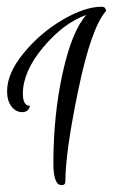

<svg xmlns="http://www.w3.org/2000/svg" viewBox="-20 -543 356 564"><path d="M278.4 -523.2Q291.2 -523.2 291.2 -510.4Q248 -461.6 210 -278.8Q172 -96 172 -9.6Q172 0.8 160.8 0.8Q136.8 0.8 136.8 -63.2Q136.8 -204.8 164 -328.4Q191.2 -452 233.6 -499.2Q166.4 -475.2 106.8 -404Q47.2 -332.8 47.2 -268Q47.2 -232 68 -232Q64 -213.6 45.2 -213.6Q26.4 -213.6 13.6 -230.4Q0.8 -247.2 0.8 -275.2Q0.8 -328 50 -387.6Q99.2 -447.2 164.4 -485.2Q229.6 -523.2 278.4 -523.2Z"/></svg>

Font: Euphoria Script
Style: Regular
Weight: 400
Designer: Sabrina Mariela Lopez
Foundry: Sabrina Mariela Lopez
Version: Version 1.002